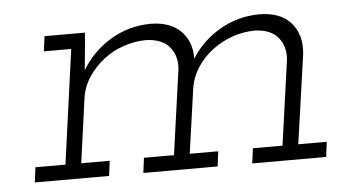

<svg xmlns="http://www.w3.org/2000/svg" viewBox="-37 -440 901 497"><g transform="rotate(-5 413.5 -191.5)"><path d="M605 -39H682L713 -260Q716 -293 697.5 -316.5Q679 -340 638 -342Q607 -342 578.5 -332Q550 -322 526.5 -304.5Q503 -287 486.5 -262.5Q470 -238 465 -209L441 -39H515L510 0H317L322 -39H400L431 -260Q434 -293 415.5 -316.5Q397 -340 355 -342Q325 -342 295.5 -332Q266 -322 242.5 -303.5Q219 -285 202.5 -260Q186 -235 182 -205L159 -39H233L228 0H35L40 -39H118L159 -336H88L93 -375H198L195 -339Q193 -322 192 -308.5Q191 -295 189 -278Q217 -325 264 -353.5Q311 -382 368 -383Q419 -383 447 -355.5Q475 -328 474 -283Q502 -328 548.5 -355Q595 -382 650 -383Q706 -383 733.5 -352Q761 -321 756 -271L723 -39H797L792 0H600Z"/></g></svg>

Font: Josefin Slab
Style: Italic
Weight: 400
Italic angle: -12°
Designer: Santiago Orozco
Foundry: Typemade
Version: Version 2.000